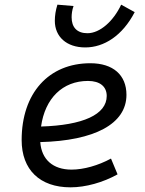

<svg xmlns="http://www.w3.org/2000/svg" viewBox="-20 -801 626 831"><path d="M289.6 -66.9C209 -66.9 159.7 -110.8 154.3 -186C389.2 -191.9 527.3 -264.6 527.3 -390.6C527.3 -476.6 469.2 -527.3 371.1 -527.3C190.4 -527.3 73.7 -397.5 73.7 -194.8C73.7 -66.4 152.3 9.8 285.2 9.8C350.6 9.8 425.8 -11.2 488.8 -46.4L460.4 -114.7C404.8 -84.5 341.8 -66.9 289.6 -66.9ZM157.7 -253.4C174.8 -375.5 251 -450.7 360.8 -450.7C412.6 -450.7 441.9 -426.3 441.9 -385.7C441.9 -305.2 338.9 -258.8 157.7 -253.4ZM349.1 -595.7C429.7 -595.7 509.8 -646 563 -748.5L504.4 -780.8C471.2 -710 413.1 -657.2 358.4 -657.2C313 -657.2 290 -683.1 290 -726.1C290 -740.7 292 -757.3 298.3 -774.9L228.5 -780.8C220.7 -755.9 217.3 -732.9 217.3 -710.9C217.3 -642.1 268.1 -595.7 349.1 -595.7Z"/></svg>

Font: Cascadia Mono SemiLight
Style: Italic
Weight: 350
Italic angle: -10°
Monospace: yes
Designer: Aaron Bell
Foundry: Saja Typeworks
Version: Version 2404.023